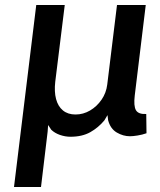

<svg xmlns="http://www.w3.org/2000/svg" viewBox="-20 -537 640 768"><path d="M36 211 125 -517H239L201 -210Q196.5 -170.5 204.2 -141Q212 -111.5 231.8 -95.2Q251.5 -79 282 -79Q313 -79 340.2 -95Q367.5 -111 386.2 -138.2Q405 -165.5 409 -199L448 -517H563L519 -155Q514 -113 523.8 -96.2Q533.5 -79.5 565 -81L566 -4Q549 2 530.2 5Q511.5 8 500 8Q472.5 8 447 -7Q421.5 -22 412.5 -56L410 -76.5L397.5 -55.5Q373.5 -26.5 341 -8.2Q308.5 10 262 10Q241 10 220 2.8Q199 -4.5 185 -18L172.5 -37L170.5 -10L144 211Z"/></svg>

Font: Expletus Sans SemiBold
Style: Italic
Weight: 600
Italic angle: -7°
Version: Version 7.500